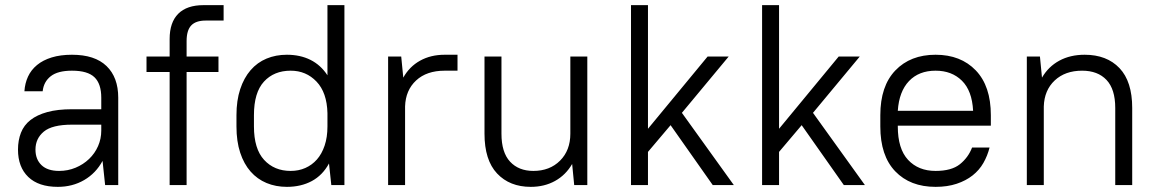

<svg xmlns="http://www.w3.org/2000/svg" viewBox="-20 -720 4505 747"><path d="M205 7Q130 7 90 -31.5Q50 -70 50 -138Q50 -174 61.5 -203.5Q73 -233 98.5 -253Q124 -273 164 -284Q204 -295 260 -295H374V-340Q374 -394 347.5 -419.5Q321 -445 260 -445Q205 -445 177.5 -423.5Q150 -402 146 -365H75Q77 -396 89 -422Q101 -448 124 -467Q147 -486 181 -496.5Q215 -507 260 -507Q349 -507 394.5 -463Q440 -419 440 -340V0H389L379 -94Q353 -46 307.5 -19.5Q262 7 205 7ZM210 -55Q244 -55 274 -67.5Q304 -80 326.5 -101.5Q349 -123 361.5 -151.5Q374 -180 374 -212V-235H260Q183 -235 150.5 -208Q118 -181 118 -138Q118 -100 141.5 -77.5Q165 -55 210 -55Z M550 -500H640V-568Q640 -633 673.5 -666.5Q707 -700 772 -700H850V-640H780Q742 -640 724 -621Q706 -602 706 -560V-500H830V-440H706V0H640V-440H550Z M1096 7Q1053 7 1017 -8Q981 -23 955 -52.5Q929 -82 914.5 -126Q900 -170 900 -228V-272Q900 -329 914.5 -373Q929 -417 955 -447Q981 -477 1017 -492Q1053 -507 1096 -507Q1148 -507 1188 -487Q1228 -467 1254 -427V-700H1320V0H1269L1260 -84Q1235 -38 1193 -15.5Q1151 7 1096 7ZM1111 -55Q1142 -55 1168 -66.5Q1194 -78 1213 -99.5Q1232 -121 1243 -153.5Q1254 -186 1254 -228V-280Q1252 -360 1211.5 -402.5Q1171 -445 1111 -445Q1046 -445 1007 -402.5Q968 -360 968 -272V-228Q968 -141 1007.5 -98Q1047 -55 1111 -55Z M1490 -500H1541L1549 -418Q1573 -461 1614.5 -484Q1656 -507 1710 -507H1760V-445H1710Q1640 -445 1599 -407Q1558 -369 1556 -306V0H1490Z M2045 7Q1963 7 1914 -45Q1865 -97 1865 -200V-500H1931V-200Q1931 -127 1964.5 -91Q1998 -55 2055 -55Q2119 -55 2159 -95Q2199 -135 2199 -200V-500H2265V0H2214L2206 -82Q2181 -39 2139.5 -16Q2098 7 2045 7Z M2589 -233 2501 -129V0H2435V-700H2501V-219L2733 -500H2815L2633 -281L2835 0H2753Z M3099 -233 3011 -129V0H2945V-700H3011V-219L3243 -500H3325L3143 -281L3345 0H3263Z M3620 7Q3521 7 3463 -53.5Q3405 -114 3405 -228V-272Q3405 -385 3463.5 -446Q3522 -507 3620 -507Q3718 -507 3776.5 -446Q3835 -385 3835 -272V-231H3473V-228Q3473 -141 3513 -98Q3553 -55 3620 -55Q3682 -55 3714.5 -81Q3747 -107 3762 -146H3830Q3822 -114 3806 -86Q3790 -58 3764 -37.5Q3738 -17 3702 -5Q3666 7 3620 7ZM3620 -445Q3555 -445 3516.5 -404.5Q3478 -364 3473 -289H3766Q3762 -367 3722.5 -406Q3683 -445 3620 -445Z M3975 -500H4026L4034 -418Q4059 -461 4101.5 -484Q4144 -507 4200 -507Q4286 -507 4335.5 -455Q4385 -403 4385 -300V0H4319V-300Q4319 -373 4285 -409Q4251 -445 4190 -445Q4124 -445 4083.5 -407Q4043 -369 4041 -306V0H3975Z"/></svg>

Font: PT Root UI Web
Style: Regular
Weight: 400
Designer: Vitaly Kuzmin
Foundry: ParaType Ltd.
Version: Version 1.000W